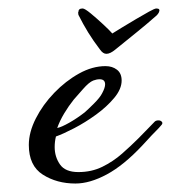

<svg xmlns="http://www.w3.org/2000/svg" viewBox="-20 -426 403 453"><path d="M349 -406Q359 -406 355 -397Q353 -393 350 -390Q325 -368 304.5 -351.5Q284 -335 252 -309Q240 -299 231 -299Q223 -299 216 -309Q200 -330 188 -349.5Q176 -369 165 -391Q165 -393 164.5 -395Q164 -397 165 -398Q165 -406 175 -406Q180 -406 194.5 -394Q209 -382 224 -368Q239 -354 245 -347Q253 -352 268.5 -361.5Q284 -371 301 -381Q318 -391 331.5 -398.5Q345 -406 349 -406ZM158 7Q114 7 81 -14Q48 -35 48 -84Q48 -114 64.5 -146.5Q81 -179 108 -207Q135 -235 166.5 -252.5Q198 -270 229 -270Q245 -270 256 -261.5Q267 -253 267 -236Q267 -216 249.5 -195Q232 -174 206.5 -155.5Q181 -137 155 -123.5Q129 -110 112 -104Q109 -92 109 -79Q109 -56 121.5 -38Q134 -20 165 -20Q196 -20 221.5 -32.5Q247 -45 268 -63.5Q289 -82 306 -99Q320 -113 329 -122.5Q338 -132 345 -139Q348 -142 354 -142Q359 -142 362 -138.5Q365 -135 360 -130Q356 -125 346.5 -115.5Q337 -106 328.5 -96.5Q320 -87 316 -83Q272 -36 232 -14.5Q192 7 158 7ZM115 -124Q125 -126 143.5 -136.5Q162 -147 180 -161Q188 -168 202 -182Q216 -196 221 -206Q228 -219 228 -227Q228 -239 215 -239Q208 -239 200 -236Q190 -232 176 -216Q162 -200 154 -191Q142 -176 131.5 -158.5Q121 -141 115 -124Z"/></svg>

Font: Corinthia
Style: Bold
Weight: 700
Designer: Robert E. Leuschke
Foundry: Robert E. Leuschke
Version: Version 1.013; ttfautohint (v1.8.3)